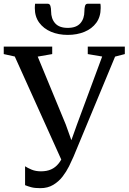

<svg xmlns="http://www.w3.org/2000/svg" viewBox="-34 -992 687 1026"><path d="M181.5 13.5Q151.5 13.5 133 8.5Q114.5 3.5 100 -2.5V-103.5Q113.5 -94.5 135 -85.5Q156.5 -76.5 185 -76.5Q216.5 -76.5 239.2 -86.8Q262 -97 278.8 -117.8Q295.5 -138.5 308 -169L303.5 -117L45 -690L-14 -703V-743H245V-703L167.5 -689.5L317.5 -326.5L361.5 -203.5L333.5 -204L377.5 -327L512 -690L435 -703V-743H633V-703L581 -689.5L358.5 -154Q349 -132 334.8 -103.2Q320.5 -74.5 300 -48Q279.5 -21.5 250.2 -4Q221 13.5 181.5 13.5ZM221 -972Q232 -972 235.5 -959.8Q239 -947.5 239 -932.5Q239 -892 260.8 -867.5Q282.5 -843 328 -843Q373.5 -843 395.2 -867.5Q417 -892 417 -932.5Q417 -947.5 420.2 -959.8Q423.5 -972 434.5 -972H502.5Q503.5 -967 503.8 -961Q504 -955 504 -949Q504 -902.5 480.8 -870.5Q457.5 -838.5 417.5 -822Q377.5 -805.5 328 -805.5Q278.5 -805.5 238.8 -822.2Q199 -839 175.5 -871Q152 -903 152 -949Q152 -955 152.5 -961Q153 -967 153.5 -972Z"/></svg>

Font: Merriweather 60pt
Style: Regular
Weight: 400
Version: Version 2.100